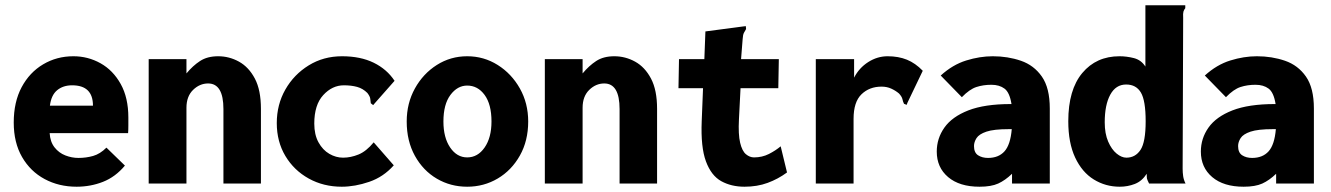

<svg xmlns="http://www.w3.org/2000/svg" viewBox="-20 -695 5040 727"><path d="M270 12Q203 12 149 -17Q95 -46 63.5 -100.5Q32 -155 32 -231Q32 -309 62 -365Q92 -421 143.5 -451.5Q195 -482 258 -482Q313 -482 360.5 -455.5Q408 -429 437 -377Q466 -325 466 -250Q466 -238 466 -220Q466 -202 465 -191H168Q170 -158 186.5 -137Q203 -116 227.5 -106.5Q252 -97 277 -97Q306 -97 332.5 -104.5Q359 -112 383 -136L453 -68Q417 -25 370 -6.5Q323 12 270 12ZM169 -295H332Q332 -372 253 -372Q219 -372 196.5 -353.5Q174 -335 169 -295Z M543 0V-471H686V-417Q710 -446 737.5 -464Q765 -482 806 -482Q848 -482 885 -461.5Q922 -441 945 -397.5Q968 -354 968 -283V0H826V-282Q826 -379 768 -379Q736 -379 711 -354.5Q686 -330 686 -287V0Z M1274 12Q1205 12 1149 -19Q1093 -50 1060.5 -104.5Q1028 -159 1028 -229Q1028 -299 1060.5 -356Q1093 -413 1149 -447.5Q1205 -482 1275 -482Q1345 -482 1395 -457.5Q1445 -433 1474 -389L1399 -304L1393 -297L1384 -304Q1383 -312 1382 -321Q1381 -330 1371 -343Q1354 -360 1332 -366Q1310 -372 1282 -372Q1238 -372 1204 -335Q1170 -298 1170 -227Q1170 -185 1186 -156Q1202 -127 1227 -112.5Q1252 -98 1279 -98Q1308 -98 1337.5 -110Q1367 -122 1395 -156L1471 -69Q1432 -25 1378 -6.5Q1324 12 1274 12Z M1749 12Q1686 12 1634 -18.5Q1582 -49 1551 -105Q1520 -161 1520 -235Q1520 -304 1551 -360Q1582 -416 1634 -449Q1686 -482 1749 -482Q1812 -482 1864.5 -449Q1917 -416 1948.5 -360Q1980 -304 1980 -235Q1980 -162 1948.5 -106Q1917 -50 1864.5 -19Q1812 12 1749 12ZM1749 -99Q1789 -99 1815 -136.5Q1841 -174 1841 -235Q1841 -300 1815 -335.5Q1789 -371 1749 -371Q1712 -371 1685.5 -335.5Q1659 -300 1659 -235Q1659 -174 1684.5 -136.5Q1710 -99 1749 -99Z M2043 0V-471H2186V-417Q2210 -446 2237.5 -464Q2265 -482 2306 -482Q2348 -482 2385 -461.5Q2422 -441 2445 -397.5Q2468 -354 2468 -283V0H2326V-282Q2326 -379 2268 -379Q2236 -379 2211 -354.5Q2186 -330 2186 -287V0Z M2799 12Q2749 12 2711 -9Q2673 -30 2653 -84Q2633 -138 2637 -236L2642 -361H2549L2551 -471H2647L2651 -576L2795 -595L2804 -596L2805 -585Q2801 -578 2797 -571Q2793 -564 2792 -547L2786 -471H2929L2927 -361H2784L2778 -243Q2775 -186 2782.5 -154.5Q2790 -123 2804.5 -111Q2819 -99 2835 -99Q2866 -99 2891.5 -112Q2917 -125 2936 -141L2960 -42Q2926 -17 2886.5 -2.5Q2847 12 2799 12Z M3069 -471H3214V-401Q3233 -438 3267.5 -460Q3302 -482 3341 -482Q3382 -482 3414 -469Q3446 -456 3474 -427L3416 -306L3413 -298L3403 -302Q3399 -310 3397 -319.5Q3395 -329 3384 -341Q3371 -352 3354.5 -359.5Q3338 -367 3318 -367Q3272 -367 3242 -338Q3212 -309 3212 -245V0H3069Z M3689 12Q3613 12 3570 -24.5Q3527 -61 3527 -121Q3527 -171 3556 -212Q3585 -253 3646.5 -277Q3708 -301 3807 -301H3810Q3803 -345 3783.5 -359.5Q3764 -374 3734 -374Q3703 -374 3677 -365.5Q3651 -357 3622 -327L3542 -409Q3587 -450 3638.5 -466Q3690 -482 3739 -482Q3796 -482 3845.5 -465Q3895 -448 3925 -405Q3955 -362 3955 -284V0H3812V-37Q3786 -12 3759.5 0Q3733 12 3689 12ZM3668 -142Q3668 -117 3683.5 -107Q3699 -97 3721 -97Q3761 -97 3783.5 -122Q3806 -147 3811 -206Q3804 -206 3800 -206Q3743 -206 3715 -196.5Q3687 -187 3677.5 -172Q3668 -157 3668 -142Z M4220 12Q4166 12 4121.5 -15.5Q4077 -43 4051 -98.5Q4025 -154 4025 -236Q4025 -355 4078 -418.5Q4131 -482 4219 -482Q4246 -482 4273.5 -475Q4301 -468 4317 -443V-675H4468V-664Q4463 -658 4461 -651Q4459 -644 4460 -627L4458 -56Q4458 -42 4460 -28Q4462 -14 4469 0H4331Q4324 -14 4323 -18.5Q4322 -23 4322 -37Q4304 -9 4277 1.5Q4250 12 4220 12ZM4245 -98Q4279 -98 4298.5 -127.5Q4318 -157 4318 -236Q4318 -314 4300 -344.5Q4282 -375 4244 -375Q4205 -375 4184 -336.5Q4163 -298 4163 -232Q4163 -189 4176 -159Q4189 -129 4208 -113.5Q4227 -98 4245 -98Z M4689 12Q4613 12 4570 -24.5Q4527 -61 4527 -121Q4527 -171 4556 -212Q4585 -253 4646.5 -277Q4708 -301 4807 -301H4810Q4803 -345 4783.5 -359.5Q4764 -374 4734 -374Q4703 -374 4677 -365.5Q4651 -357 4622 -327L4542 -409Q4587 -450 4638.5 -466Q4690 -482 4739 -482Q4796 -482 4845.5 -465Q4895 -448 4925 -405Q4955 -362 4955 -284V0H4812V-37Q4786 -12 4759.5 0Q4733 12 4689 12ZM4668 -142Q4668 -117 4683.5 -107Q4699 -97 4721 -97Q4761 -97 4783.5 -122Q4806 -147 4811 -206Q4804 -206 4800 -206Q4743 -206 4715 -196.5Q4687 -187 4677.5 -172Q4668 -157 4668 -142Z"/></svg>

Font: Inconsolata Black
Style: Regular
Weight: 900
Monospace: yes
Designer: Raph Levien, Cyreal, Brenton Simpson
Foundry: Raph Levien, Cyreal, Google
Version: Version 3.001; ttfautohint (v1.8.2.53-6de2)